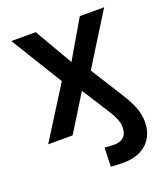

<svg xmlns="http://www.w3.org/2000/svg" viewBox="-136 -624 807 927"><g transform="rotate(-20 268.0 -160.5)"><path d="M337.9 208Q321.8 208 305.9 207.3Q290 206.5 274.4 205.1L277.8 107.9Q288.6 108.9 302.2 109.9Q315.9 110.8 327.6 110.8Q358.4 110.8 375.7 94.5Q393.1 78.1 393.1 44.4Q393.1 29.8 388.9 15.4Q384.8 1 374.8 -17.8Q364.7 -36.6 346.7 -64.5L268.6 -187L152.8 0H27.3L193.4 -264.2L30.3 -529.3H155.8L268.6 -335L382.3 -529.3H507.3L342.3 -264.2L445.3 -100.6Q466.8 -67.4 479.5 -40.3Q492.2 -13.2 497.8 10.5Q503.4 34.2 503.4 57.1Q503.4 103 483.6 137Q463.9 170.9 427 189.5Q390.1 208 337.9 208Z"/></g></svg>

Font: Inter Cardless Tabular Medium
Style: Regular
Weight: 500
Designer: Rasmus Andersson
Foundry: rsms
Version: Version 4.000;git-4fc901f